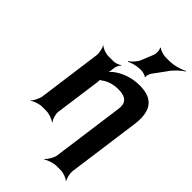

<svg xmlns="http://www.w3.org/2000/svg" viewBox="-307 -906 1228 1228"><g transform="rotate(45 307.0 -292.0)"><path d="M379 -424C447 -424 475 -394 467 -338L400 153C397 177 374 214 357 227L360 229C378 217 419 203 443 203H484C508 203 544 217 555 229L557 227C547 214 538 177 541 153L608 -338C625 -463 587 -538 458 -538C386 -538 327 -515 284 -484C268 -473 253 -456 246 -445L250 -443C256 -454 260 -474 261 -489L262 -496C262 -510 273 -535 284 -543L281 -546C271 -537 245 -528 230 -528H182C158 -528 123 -542 112 -554L110 -552C120 -539 128 -502 125 -478L67 -50C64 -26 45 11 31 24L32 26C47 14 86 0 110 0H151C175 0 213 14 227 26L230 24C217 11 205 -26 208 -50L251 -362C252 -366 253 -383 250 -385L247 -382C249 -380 263 -387 265 -390C293 -410 330 -424 379 -424ZM383 -742 347 -654C338 -633 310 -604 293 -594L297 -591C314 -601 354 -613 382 -613H395C410 -613 438 -605 442 -598L446 -600C441 -607 448 -631 456 -642L516 -724C537 -757 578 -795 603 -809L601 -813C576 -798 523 -782 478 -782H448C427 -782 392 -793 383 -803L378 -801C387 -791 389 -759 383 -742Z"/></g></svg>

Font: Asimov
Style: EdgeWideIt
Weight: 500
Designer: Google
Version: Version 2.000980: 2014